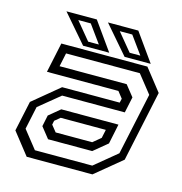

<svg xmlns="http://www.w3.org/2000/svg" viewBox="-103 -782 832 876"><g transform="rotate(15 313.0 -344.0)"><path d="M100.5 0 19.5 -103 50 -245.5 174.5 -348.5H446.5L451 -368L427 -398.5H89.5L119.5 -540H526L607 -437L536 -103L411 0ZM174 -102.5 133.5 -153.5 144.5 -206.5 197 -250H467L447.5 -156L382.5 -102.5ZM129 -38.5H400L505 -125L567.5 -417.5L500.5 -502H152L138.5 -438H455.5L496.5 -386.5L480.5 -311.5H184.5L85.5 -230.5L62.5 -122.5ZM199.5 -141.5H372L409 -172L417.5 -212H204.5L179 -191L175 -172ZM537.5 -556H414L300 -688H443.5ZM482 -580 421.5 -663.5H362.5L431.5 -580ZM341.5 -556H218L104 -688H247.5ZM286 -580 225.5 -663.5H166.5L235.5 -580Z"/></g></svg>

Font: Tourney
Style: Italic
Weight: 400
Italic angle: -12°
Version: Version 1.015